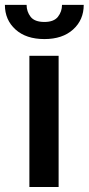

<svg xmlns="http://www.w3.org/2000/svg" viewBox="-48 -753 357 773"><path d="M188 -528.3V0H70.3V-528.3ZM201.7 -733.4H289.1Q289.1 -672.9 246.3 -634.3Q203.6 -595.7 130.9 -595.7Q57.1 -595.7 14.4 -634.3Q-28.3 -672.9 -28.3 -733.4H59.1Q59.1 -706.5 75.2 -685.5Q91.3 -664.6 130.9 -664.6Q168.9 -664.6 185.3 -685.5Q201.7 -706.5 201.7 -733.4Z"/></svg>

Font: Vazirmatn RD FD Medium
Style: Regular
Weight: 500
Designer: Saber Rastikerdar
Foundry: Saber Rastikerdar
Version: Version 33.003